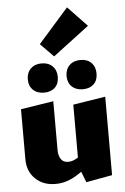

<svg xmlns="http://www.w3.org/2000/svg" viewBox="-62 -988 683 1046"><g transform="rotate(-5 279.0 -465.0)"><path d="M510 -441V-12L367 14L344 -45Q307 -18 272.5 -4.5Q238 9 199 9Q132 9 89.5 -32Q47 -73 47 -139V-413L226 -441V-176Q226 -143 239 -124Q252 -105 278 -105Q306 -105 333 -124V-413ZM98 -571Q98 -608 120.5 -630Q143 -652 180 -652Q217 -652 239.5 -630Q262 -608 262 -571Q262 -534 240 -513Q218 -492 180 -492Q143 -492 120.5 -513.5Q98 -535 98 -571ZM310 -571Q310 -608 332.5 -630Q355 -652 393 -652Q430 -652 452 -630Q474 -608 474 -571Q474 -534 452 -513Q430 -492 393 -492Q355 -492 332.5 -513.5Q310 -535 310 -571ZM180 -757 345 -944 450 -834 252 -684Z"/></g></svg>

Font: Ysabeau Heavy
Style: Regular
Weight: 800
Designer: Christian Thalmann (Catharsis Fonts)
Version: Version 0.003